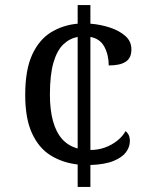

<svg xmlns="http://www.w3.org/2000/svg" viewBox="-20 -734 599 754"><path d="M285 -88Q225 -95 178.5 -124Q132 -153 105.5 -211Q79 -269 79 -361Q79 -460 106.5 -519.5Q134 -579 181 -607.5Q228 -636 285 -641V-714H335V-641Q374 -638 411 -626Q448 -614 472 -593Q496 -572 496 -540Q496 -523 490.5 -511Q485 -499 473.5 -491.5Q462 -484 445.5 -480.5Q429 -477 407 -477Q407 -518 390 -550Q373 -582 335 -589V-145Q366 -145 393 -155Q420 -165 441 -182Q462 -199 473 -219Q481 -213 485.5 -203.5Q490 -194 490 -180Q490 -157 475 -136.5Q460 -116 426 -102Q392 -88 335 -86V0H285ZM285 -589Q253 -583 228.5 -559.5Q204 -536 190 -488.5Q176 -441 176 -362Q176 -303 188 -259Q200 -215 224 -188Q248 -161 285 -151Z"/></svg>

Font: Noto Serif Sinhala
Style: Regular
Weight: 400
Designer: Jelle Bosma - Monotype Design Team
Foundry: Monotype Imaging Inc.
Version: Version 2.006